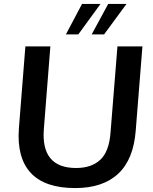

<svg xmlns="http://www.w3.org/2000/svg" viewBox="-20 -948 780 976"><path d="M362 8Q208 8 136.5 -69Q65 -146 76 -295L109 -712H236L203 -293Q187 -94 367 -94Q445 -94 490 -136Q535 -178 542 -276L577 -712H704L670 -285Q659 -138 581 -65Q503 8 362 8ZM446 -773 530 -928H623L509 -773ZM315 -773 397 -928H491L378 -773Z"/></svg>

Font: Muli
Style: Bold Italic
Weight: 700
Italic angle: -4.541°
Designer: Vernon Adams
Foundry: Vernon Adams
Version: Version 2.100; ttfautohint (v1.8.1.43-b0c9)